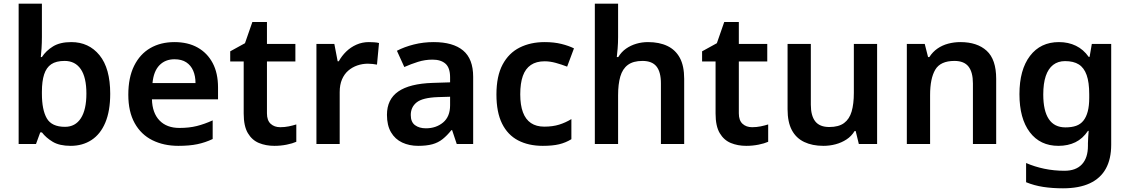

<svg xmlns="http://www.w3.org/2000/svg" viewBox="-20 -780 6119 1040"><path d="M207 -580Q207 -548 205 -518Q203 -488 201 -471H207Q229 -505 267 -528.5Q305 -552 366 -552Q461 -552 519 -481Q577 -410 577 -272Q577 -179 550.5 -116Q524 -53 475.5 -21.5Q427 10 363 10Q302 10 265.5 -12Q229 -34 207 -63H198L175 0H81V-760H207ZM330 -450Q284 -450 257.5 -432Q231 -414 219 -377Q207 -340 207 -283V-272Q207 -185 233.5 -139Q260 -93 332 -93Q388 -93 418 -139.5Q448 -186 448 -273Q448 -361 417.5 -405.5Q387 -450 330 -450Z M925 -552Q998 -552 1050.5 -522.5Q1103 -493 1132 -438.5Q1161 -384 1161 -306V-242H803Q805 -168 844 -127.5Q883 -87 952 -87Q1005 -87 1046.5 -97.5Q1088 -108 1132 -128V-27Q1092 -8 1049 1Q1006 10 946 10Q867 10 805.5 -20.5Q744 -51 709.5 -113Q675 -175 675 -267Q675 -360 706.5 -423.5Q738 -487 794 -519.5Q850 -552 925 -552ZM925 -459Q875 -459 843.5 -426.5Q812 -394 806 -330H1039Q1039 -368 1026.5 -397Q1014 -426 989 -442.5Q964 -459 925 -459Z M1498 -91Q1522 -91 1544 -95.5Q1566 -100 1585 -106V-12Q1565 -3 1533 3.5Q1501 10 1466 10Q1420 10 1382.5 -5.5Q1345 -21 1322.5 -59Q1300 -97 1300 -165V-447H1227V-502L1307 -546L1347 -661H1426V-542H1580V-447H1426V-166Q1426 -128 1446 -109.5Q1466 -91 1498 -91Z M1978 -552Q1990 -552 2006 -551Q2022 -550 2033 -547L2022 -430Q2013 -432 1998.5 -433.5Q1984 -435 1973 -435Q1943 -435 1915.5 -425.5Q1888 -416 1866.5 -397.5Q1845 -379 1832.5 -350Q1820 -321 1820 -281V0H1694V-542H1791L1809 -448H1815Q1831 -477 1855 -500.5Q1879 -524 1910.5 -538Q1942 -552 1978 -552Z M2329 -552Q2434 -552 2488.5 -506.5Q2543 -461 2543 -364V0H2454L2429 -75H2425Q2402 -46 2377.5 -26.5Q2353 -7 2321.5 1.5Q2290 10 2245 10Q2197 10 2158.5 -8Q2120 -26 2098 -63.5Q2076 -101 2076 -158Q2076 -242 2137.5 -284.5Q2199 -327 2324 -331L2418 -334V-361Q2418 -413 2393 -435Q2368 -457 2323 -457Q2282 -457 2244 -445Q2206 -433 2170 -417L2130 -505Q2170 -526 2221.5 -539Q2273 -552 2329 -552ZM2352 -254Q2269 -251 2237 -225.5Q2205 -200 2205 -157Q2205 -119 2228 -102Q2251 -85 2287 -85Q2342 -85 2380 -116.5Q2418 -148 2418 -210V-256Z M2920 10Q2843 10 2786.5 -19.5Q2730 -49 2699.5 -110.5Q2669 -172 2669 -268Q2669 -368 2702.5 -430.5Q2736 -493 2795 -522.5Q2854 -552 2930 -552Q2981 -552 3021 -542Q3061 -532 3089 -518L3052 -419Q3021 -431 2990 -439.5Q2959 -448 2930 -448Q2885 -448 2855.5 -428Q2826 -408 2812 -368.5Q2798 -329 2798 -269Q2798 -211 2812.5 -172Q2827 -133 2856 -113.5Q2885 -94 2928 -94Q2974 -94 3009 -105Q3044 -116 3075 -135V-26Q3044 -7 3008.5 1.5Q2973 10 2920 10Z M3328 -579Q3328 -547 3325.5 -516.5Q3323 -486 3321 -471H3329Q3346 -499 3371 -516.5Q3396 -534 3426.5 -543Q3457 -552 3490 -552Q3551 -552 3595 -531Q3639 -510 3662.5 -466.5Q3686 -423 3686 -353V0H3560V-328Q3560 -390 3536 -420Q3512 -450 3460 -450Q3410 -450 3381 -428.5Q3352 -407 3340 -365.5Q3328 -324 3328 -264V0H3202V-760H3328Z M4054 -91Q4078 -91 4100 -95.5Q4122 -100 4141 -106V-12Q4121 -3 4089 3.5Q4057 10 4022 10Q3976 10 3938.5 -5.5Q3901 -21 3878.5 -59Q3856 -97 3856 -165V-447H3783V-502L3863 -546L3903 -661H3982V-542H4136V-447H3982V-166Q3982 -128 4002 -109.5Q4022 -91 4054 -91Z M4731 -542V0H4632L4615 -70H4609Q4592 -42 4565 -24.5Q4538 -7 4506 1.5Q4474 10 4440 10Q4380 10 4336 -11Q4292 -32 4269 -75.5Q4246 -119 4246 -188V-542H4372V-213Q4372 -153 4396 -122.5Q4420 -92 4472 -92Q4523 -92 4552 -113.5Q4581 -135 4593 -176Q4605 -217 4605 -277V-542Z M5182 -552Q5273 -552 5324.5 -505Q5376 -458 5376 -353V0H5250V-328Q5250 -389 5226 -419.5Q5202 -450 5150 -450Q5074 -450 5046 -402.5Q5018 -355 5018 -265V0H4892V-542H4989L5007 -471H5014Q5032 -499 5058 -517Q5084 -535 5116 -543.5Q5148 -552 5182 -552Z M5716 -552Q5767 -552 5808 -532Q5849 -512 5877 -472H5882L5894 -542H5999V4Q5999 81 5970 133.5Q5941 186 5883 213Q5825 240 5738 240Q5680 240 5631 232.5Q5582 225 5538 207V103Q5584 123 5636.5 134Q5689 145 5746 145Q5808 145 5840.5 110Q5873 75 5873 10V-4Q5873 -19 5874.5 -39Q5876 -59 5877 -71H5873Q5845 -29 5805 -9.5Q5765 10 5713 10Q5614 10 5558 -64Q5502 -138 5502 -270Q5502 -402 5559 -477Q5616 -552 5716 -552ZM5749 -449Q5711 -449 5684.5 -428.5Q5658 -408 5644.5 -368Q5631 -328 5631 -268Q5631 -180 5661 -135Q5691 -90 5751 -90Q5785 -90 5809 -98.5Q5833 -107 5848.5 -126.5Q5864 -146 5872 -176.5Q5880 -207 5880 -250V-269Q5880 -334 5866 -373.5Q5852 -413 5823.5 -431Q5795 -449 5749 -449Z"/></svg>

Font: Noto Sans Devanagari SemiBold
Style: Regular
Weight: 600
Version: Version 2.003